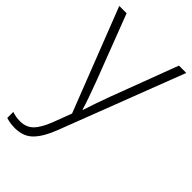

<svg xmlns="http://www.w3.org/2000/svg" viewBox="-235 -608 926 926"><g transform="rotate(45 228.5 -144.5)"><path d="M0 -531H50L180 -192Q197 -146 209 -112Q221 -78 228 -53H231Q238 -76 250 -111Q262 -146 278 -189L407 -531H457L214 101Q188 170 153.5 206Q119 242 60 242Q43 242 28 239.5Q13 237 0 233V192Q13 196 26 198.5Q39 201 55 201Q96 201 122 175Q148 149 170 92L206 -3Z"/></g></svg>

Font: Noto Sans Thaana ExtraLight
Style: Regular
Weight: 200
Designer: David Williams
Foundry: Google Inc.
Version: Version 3.001; ttfautohint (v1.8.4.7-5d5b)